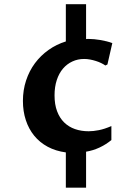

<svg xmlns="http://www.w3.org/2000/svg" viewBox="-20 -804 640 904"><path d="M290 -86.4Q242.2 -92.8 204.6 -113Q167 -133.3 141.1 -165Q115.2 -196.8 101.6 -238.3Q87.9 -279.8 87.9 -328.6Q87.9 -379.9 102.8 -425Q117.7 -470.2 144.5 -506.3Q171.4 -542.5 208.5 -568.8Q245.6 -595.2 290 -608.9V-784.2H385.3V-620.1Q388.7 -620.6 392.1 -620.6Q395.5 -620.6 399.4 -620.6Q410.2 -620.6 423.6 -619.4Q437 -618.2 451.7 -615.7Q466.3 -613.3 481.2 -609.6Q496.1 -606 508.8 -601.1L485.8 -500.5L476.1 -495.6Q467.8 -501.5 456.3 -507.1Q444.8 -512.7 431.6 -516.8Q418.5 -521 404.3 -523.7Q390.1 -526.4 376 -526.4Q346.2 -526.4 320.8 -514.6Q295.4 -502.9 276.6 -481Q257.8 -459 247.3 -427Q236.8 -395 236.8 -355Q236.8 -312 248.8 -280.3Q260.7 -248.5 282.2 -227.5Q303.7 -206.5 333 -196.3Q362.3 -186 397.5 -186Q419.4 -186 445.6 -191.2Q471.7 -196.3 504.4 -210.4V-144.5Q478 -123 448 -109.1Q418 -95.2 385.3 -89.8V79.6H290Z"/></svg>

Font: Proza Libre
Style: SemiBold
Weight: 600
Designer: Jasper de Waard
Foundry: Jasper de Waard
Version: Version 1.000; ttfautohint (v1.4.1.8-43bc) -l 8 -r 50 -G 200